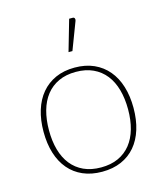

<svg xmlns="http://www.w3.org/2000/svg" viewBox="-110 -814 775 903"><g transform="rotate(-15 277.0 -362.0)"><path d="M276.5 -501Q329 -501 369.8 -482.8Q410.5 -464.5 438.5 -431.2Q466.5 -398 481 -351Q495.5 -304 495.5 -246.5Q495.5 -189 481 -142.2Q466.5 -95.5 438.5 -62.5Q410.5 -29.5 369.8 -11.8Q329 6 276.5 6Q224 6 183.2 -11.8Q142.5 -29.5 114.5 -62.5Q86.5 -95.5 72 -142.2Q57.5 -189 57.5 -246.5Q57.5 -304 72 -351Q86.5 -398 114.5 -431.2Q142.5 -464.5 183.2 -482.8Q224 -501 276.5 -501ZM276.5 -15Q324.5 -15 360.5 -31.5Q396.5 -48 420.8 -78.5Q445 -109 457 -151.5Q469 -194 469 -246.5Q469 -299 457 -342Q445 -385 420.8 -415.8Q396.5 -446.5 360.5 -463.2Q324.5 -480 276.5 -480Q228.5 -480 192.5 -463.2Q156.5 -446.5 132.2 -415.8Q108 -385 96 -342Q84 -299 84 -246.5Q84 -194 96 -151.5Q108 -109 132.2 -78.5Q156.5 -48 192.5 -31.5Q228.5 -15 276.5 -15ZM268 -578.5 311.5 -729.5H329Q335 -729.5 337.8 -724.5Q340.5 -719.5 338 -712.5L287 -578.5Z"/></g></svg>

Font: Lato ExtraLight
Style: Regular
Weight: 275
Designer: Lukasz Dziedzic with Adam Twardoch and Botio Nikoltchev
Foundry: tyPoland Lukasz Dziedzic
Version: Version 2.015; 2015-08-06; http://www.latofonts.com/